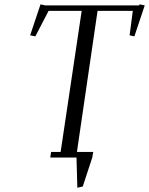

<svg xmlns="http://www.w3.org/2000/svg" viewBox="-20 -727 688 886"><path d="M119.1 -564 167 -707 189 -702.1H622.1L624 -707L647.9 -702.1L600.1 -559.1L578.1 -564L592.8 -676.8H430.2L335 -25.9H410.2L405.8 0L361.8 133.8L336.9 139.2L333 0H211.9L215.8 -25.9H259.8L356.9 -676.8H204.1L143.1 -559.1Z"/></svg>

Font: Dehuti
Style: Italic
Weight: 400
Version: Version 1.2